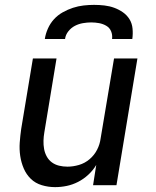

<svg xmlns="http://www.w3.org/2000/svg" viewBox="-20 -760 640 788"><path d="M206 8Q178 8 151.5 0Q125 -8 106.5 -26Q88 -44 77.5 -68.5Q67 -93 63 -120Q59 -147 61 -175Q63 -203 67 -231L115 -520H212L162 -217Q159 -200 158.5 -182.5Q158 -165 161 -148.5Q164 -132 172 -117.5Q180 -103 193 -93.5Q206 -84 222.5 -80Q239 -76 257 -76Q280 -76 304 -83Q328 -90 347.5 -106.5Q367 -123 378.5 -145.5Q390 -168 393 -192L448 -520H544L458 0H362L375 -83Q362 -61 342.5 -43Q323 -25 300.5 -13.5Q278 -2 254 3Q230 8 206 8ZM164 -600Q167 -621 176.5 -642.5Q186 -664 201.5 -681Q217 -698 237.5 -709.5Q258 -721 279.5 -728Q301 -735 323 -737.5Q345 -740 366 -740Q388 -740 409 -737.5Q430 -735 449 -728Q468 -721 484.5 -709.5Q501 -698 511.5 -681Q522 -664 524 -642.5Q526 -621 523 -600H440Q442 -617 436 -631.5Q430 -646 416.5 -654Q403 -662 387 -665Q371 -668 354 -668Q338 -668 320.5 -665Q303 -662 287.5 -654Q272 -646 260.5 -631.5Q249 -617 247 -600Z"/></svg>

Font: Iosevka SS04 Md Ex Obl
Style: Regular
Weight: 500
Width: 7
Italic angle: -9°
Monospace: yes
Designer: Belleve Invis
Foundry: Belleve Invis
Version: Version 19.0.0; ttfautohint (v1.8.4)